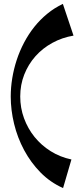

<svg xmlns="http://www.w3.org/2000/svg" viewBox="-20 -854 421 987"><path d="M357.9 -670.9Q299.3 -661.1 249 -633.5Q198.7 -606 162.1 -564.7Q125.5 -523.4 104.7 -470.7Q84 -418 84 -357.9Q84 -299.3 103.5 -246.1Q123 -192.9 157.7 -149.9Q192.4 -106.9 240.7 -76.7Q289.1 -46.4 347.2 -34.2L304.2 112.8Q238.3 83.5 188.2 32.5Q138.2 -18.6 104 -82.3Q69.8 -146 52.5 -217.3Q35.2 -288.6 35.2 -357.9Q35.2 -404.3 43 -451.9Q50.8 -499.5 65.9 -545.7Q81.1 -591.8 103.8 -635Q126.5 -678.2 156.2 -715.6Q186 -752.9 222.9 -783.2Q259.8 -813.5 303.2 -834Z"/></svg>

Font: Original Surfer
Style: Regular
Weight: 400
Designer: Astigmatic (AOETI)
Foundry: Astigmatic (AOETI)
Version: Version 1.001